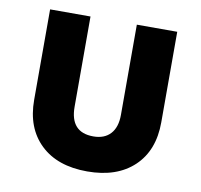

<svg xmlns="http://www.w3.org/2000/svg" viewBox="-67 -621 734 702"><g transform="rotate(10 300.0 -270.0)"><path d="M300 10Q189 10 126.5 -50Q64 -110 64 -214V-550H214V-215Q214 -120 300 -120Q341 -120 363.5 -144.5Q386 -169 386 -215V-550H536V-214Q536 -109 473 -49.5Q410 10 300 10Z"/></g></svg>

Font: NKDuy Mono ExtraBold
Style: Regular
Weight: 800
Monospace: yes
Designer: NKDuy
Foundry: NKDuy
Version: Version 2.251; ttfautohint (v1.8.4.7-5d5b)